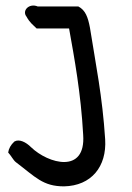

<svg xmlns="http://www.w3.org/2000/svg" viewBox="-20 -631 467 681"><path d="M9 -90C18 -81 27 -63 36 -56C106 -3 132 30 207 30C304 28 359 -40 353 -137C343 -291 320 -400 299 -533C292 -570 283 -595 258 -608H114C83 -621 57 -593 74 -572C86 -550 97 -543 110 -530H225C244 -424 267 -299 275 -153C285 -13 151 -50 90 -109C72 -127 48 -139 31 -129C18 -117 11 -104 9 -90Z"/></svg>

Font: Snowfall
Style: OpObl
Weight: 400
Designer: Jasper
Foundry: Cannot Into Space Fonts
Version: Version 0.9